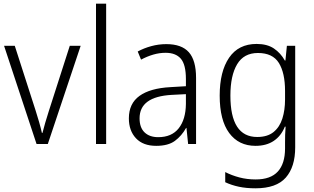

<svg xmlns="http://www.w3.org/2000/svg" viewBox="-20 -780 1699 1040"><path d="M178 0 2 -532H60L173 -181Q183 -150 192 -118.5Q201 -87 207 -60H210Q216 -84 225 -115Q234 -146 244 -177L358 -532H417L239 0Z M555 0H500V-760H555Z M881 -541Q964 -541 1003 -497Q1042 -453 1042 -358V0H999L990 -87H988Q964 -44 927.5 -17Q891 10 826 10Q755 10 716.5 -31Q678 -72 678 -139Q678 -219 735.5 -260.5Q793 -302 903 -308L987 -313V-352Q987 -430 959.5 -462Q932 -494 877 -494Q844 -494 811 -484.5Q778 -475 744 -457L726 -501Q759 -519 799 -530Q839 -541 881 -541ZM909 -266Q736 -256 736 -139Q736 -89 763 -63Q790 -37 837 -37Q910 -37 948 -85Q986 -133 987 -217V-270Z M1370 -542Q1427 -542 1463.5 -517.5Q1500 -493 1523 -452H1526L1534 -532H1579V18Q1579 124 1528 182Q1477 240 1364 240Q1314 240 1274 231.5Q1234 223 1200 207V152Q1235 170 1276.5 181Q1318 192 1365 192Q1446 192 1485 149Q1524 106 1524 24V-8Q1524 -28 1524.5 -49.5Q1525 -71 1527 -94H1523Q1503 -44 1463 -17Q1423 10 1364 10Q1273 10 1221.5 -59.5Q1170 -129 1170 -262Q1170 -393 1221 -467.5Q1272 -542 1370 -542ZM1377 -493Q1301 -493 1264.5 -432Q1228 -371 1228 -262Q1228 -38 1373 -38Q1429 -38 1462 -65Q1495 -92 1509.5 -138Q1524 -184 1524 -241V-287Q1524 -385 1490.5 -439Q1457 -493 1377 -493Z"/></svg>

Font: Noto Sans Tamil SemiCondensed Light
Style: Regular
Weight: 300
Width: 4
Designer: Jelle Bosma - Monotype Design Team
Foundry: Monotype Imaging Inc.
Version: Version 2.004; ttfautohint (v1.8.4.7-5d5b)